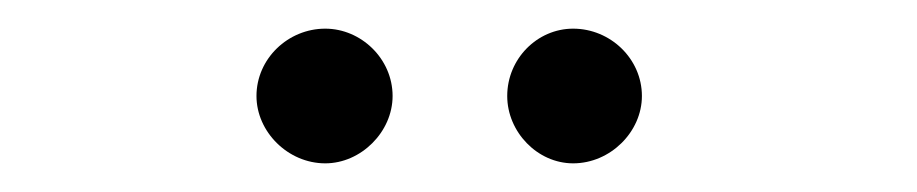

<svg xmlns="http://www.w3.org/2000/svg" viewBox="-20 -700 640 134"><path d="M207 -586C232 -586 254 -608 254 -633C254 -659 232 -680 207 -680C181 -680 159 -659 159 -633C159 -608 181 -586 207 -586ZM380 -586C406 -586 428 -608 428 -633C428 -659 406 -680 380 -680C355 -680 334 -659 334 -633C334 -608 355 -586 380 -586Z"/></svg>

Font: Arima Koshi
Style: Regular
Weight: 400
Designer: Joana Correia and Natanael Gama
Foundry: NDISCOVER
Version: Version 1.019;PS 001.019;hotconv 1.0.88;makeotf.lib2.5.64775